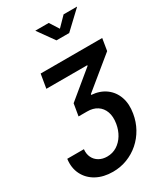

<svg xmlns="http://www.w3.org/2000/svg" viewBox="-302 -1157 1293 1492"><g transform="rotate(-30 344.5 -411.0)"><path d="M-6.8 -50.3H142.6Q138.2 -8.8 153.6 22.9Q168.9 54.7 200 72.5Q231 90.3 272 90.3Q320.8 90.3 359.9 65.7Q398.9 41 424.6 -1Q450.2 -43 459 -96.2Q468.8 -156.7 452.9 -200.4Q437 -244.1 400.1 -268.1Q363.3 -292 310.1 -291.5H233.9L252 -399.4L491.2 -596.7V-602.5H124.5L145.5 -727.5H697.8L680.2 -620.1L403.8 -394L402.3 -387.2Q478.5 -381.3 530.3 -343Q582 -304.7 604 -241.9Q626 -179.2 612.3 -98.6Q601.1 -30.3 569.1 27.1Q537.1 84.5 488.8 126.7Q440.4 168.9 380.1 192.1Q319.8 215.3 252.4 215.3Q167.5 215.3 105.5 181.4Q43.5 147.5 13.2 87.2Q-17.1 26.9 -6.8 -50.3ZM396.5 -1036.6 449.2 -954.1 529.8 -1036.6H649.4V-1034.7L495.1 -889.2H380.9L276.9 -1034.7V-1036.6Z"/></g></svg>

Font: Inter 24pt
Style: Bold Italic
Weight: 700
Italic angle: -9.3988°
Version: Version 4.001;git-66647c0bb